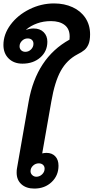

<svg xmlns="http://www.w3.org/2000/svg" viewBox="-32 -1089 545 1119"><path d="M65 -83Q65 -99 67 -108L135 -497Q180 -751 373 -858Q374 -864 374 -876Q374 -921 344.5 -943.5Q315 -966 265 -966Q221 -966 184 -952.5Q147 -939 121 -917V-915Q142 -923 164 -923Q201 -923 222.5 -901.5Q244 -880 244 -846Q244 -790 203 -754Q162 -718 99 -718Q49 -718 18.5 -748Q-12 -778 -12 -827Q-12 -889 29.5 -945Q71 -1001 139.5 -1035Q208 -1069 283 -1069Q343 -1069 391 -1047Q439 -1025 466 -984Q493 -943 493 -889Q493 -853 484 -831.5Q475 -810 460 -797.5Q445 -785 419 -772Q358 -740 322.5 -676.5Q287 -613 267 -497L214 -195Q227 -198 239 -198Q271 -198 290 -178Q309 -158 309 -123Q309 -66 269 -28Q229 10 168 10Q121 10 93 -15Q65 -40 65 -83ZM163 -834Q163 -848 154 -856.5Q145 -865 129 -865Q110 -865 96 -851Q82 -837 82 -819Q82 -805 91.5 -796Q101 -787 116 -787Q135 -787 149 -801Q163 -815 163 -834ZM228 -106Q228 -120 218.5 -128.5Q209 -137 194 -137Q175 -137 160.5 -123.5Q146 -110 146 -91Q146 -78 156 -68.5Q166 -59 180 -59Q199 -59 213.5 -73Q228 -87 228 -106Z"/></svg>

Font: Niramit
Style: Bold Italic
Weight: 700
Italic angle: -10°
Designer: Katatrad Aksorn Co.,Ltd.
Foundry: Cadson Demak Co.,Ltd.
Version: Version 1.001; ttfautohint (v1.6)